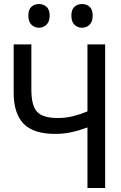

<svg xmlns="http://www.w3.org/2000/svg" viewBox="-20 -935 603 955"><path d="M415 0V-301Q368 -284 331 -276.5Q294 -269 254 -269Q146 -269 97 -320Q48 -371 48 -474V-714H136V-488Q136 -411 164 -379.5Q192 -348 268 -348Q307 -348 343 -357Q379 -366 415 -381V-714H503V0ZM388 -797Q366 -797 350.5 -812Q335 -827 335 -857Q335 -888 350.5 -901.5Q366 -915 388 -915Q410 -915 425.5 -901.5Q441 -888 441 -857Q441 -827 425.5 -812Q410 -797 388 -797ZM174 -797Q152 -797 136.5 -812Q121 -827 121 -857Q121 -888 136.5 -901.5Q152 -915 174 -915Q195 -915 211 -901.5Q227 -888 227 -857Q227 -827 211 -812Q195 -797 174 -797Z"/></svg>

Font: Noto Sans Mono SemiCondensed
Style: Regular
Weight: 400
Width: 4
Designer: Monotype Design Team
Foundry: Monotype Imaging Inc.
Version: Version 2.014